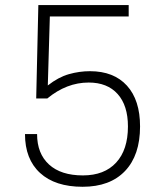

<svg xmlns="http://www.w3.org/2000/svg" viewBox="-20 -713 626 743"><path d="M299.8 9.8Q193.4 9.8 135 -43.7Q76.7 -97.2 76.7 -194.3H123.5Q123.5 -118.7 169.7 -76.4Q215.8 -34.2 300.8 -34.2Q383.8 -34.2 429.4 -83.7Q475.1 -133.3 475.1 -223.6Q475.1 -304.7 435.3 -349.1Q395.5 -393.6 323.2 -393.6Q237.8 -393.6 163.1 -332H120.1L128.4 -693.4H478V-649.4H172.9L165 -382.3Q206.1 -414.6 246.6 -426Q287.1 -437.5 328.1 -437.5Q420.4 -437.5 471.2 -381.6Q522 -325.7 522 -223.6Q522 -112.3 463.9 -51.3Q405.8 9.8 299.8 9.8Z"/></svg>

Font: Cascadia Mono ExtraLight
Style: Regular
Weight: 200
Monospace: yes
Designer: Aaron Bell
Foundry: Saja Typeworks
Version: Version 2404.023; ttfautohint (v1.8.4)